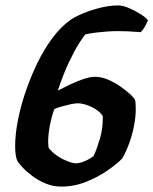

<svg xmlns="http://www.w3.org/2000/svg" viewBox="-20 -690 567 710"><path d="M207 0Q176 0 148.5 -11.5Q121 -23 98.5 -40Q76 -57 62 -72.5Q48 -88 44 -95Q40 -104 38 -118Q36 -132 36 -151Q36 -192 46 -244Q56 -296 74.5 -350.5Q93 -405 118 -456.5Q143 -508 174 -549.5Q205 -591 240 -616Q257 -628 287 -640.5Q317 -653 351.5 -661.5Q386 -670 418 -670Q433 -670 456 -660.5Q479 -651 499.5 -638Q520 -625 527 -615Q520 -598 513 -587Q506 -576 500 -571Q476 -573 456 -574Q436 -575 416 -575Q398 -575 376.5 -573.5Q355 -572 334.5 -569.5Q314 -567 296 -563Q289 -556 272.5 -530Q256 -504 235 -460Q214 -416 194 -355Q213 -365 238 -377Q263 -389 288 -397.5Q313 -406 331 -406Q355 -406 379.5 -395.5Q404 -385 425.5 -370Q447 -355 461.5 -341.5Q476 -328 479 -321Q481 -315 481.5 -305.5Q482 -296 482 -286Q482 -258 475.5 -224.5Q469 -191 457.5 -159.5Q446 -128 432 -104Q413 -84 377.5 -59.5Q342 -35 298 -17.5Q254 0 207 0ZM261 -86Q273 -86 291 -93Q309 -100 326 -113Q332 -125 338 -142Q344 -159 349.5 -177.5Q355 -196 357.5 -214.5Q360 -233 360 -248Q360 -251 360 -254Q360 -257 360 -261Q351 -275 334.5 -285.5Q318 -296 300 -302Q282 -308 267 -308Q257 -308 241 -304.5Q225 -301 209 -296.5Q193 -292 181 -287Q175 -271 169.5 -249.5Q164 -228 161 -205.5Q158 -183 158 -166Q158 -157 159 -149.5Q160 -142 162 -140Q184 -115 214.5 -100.5Q245 -86 261 -86Z"/></svg>

Font: Texturina 12pt ExtraBold
Style: Italic
Weight: 800
Italic angle: -11°
Designer: Guillermo Torres Carreño
Foundry: Omnibus-Type
Version: Version 1.002